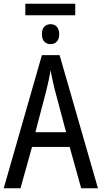

<svg xmlns="http://www.w3.org/2000/svg" viewBox="-20 -1011 547 1031"><path d="M384 -991H116V-929H384ZM252 -881C224 -881 205 -864 205 -827C205 -792 224 -774 252 -774C279 -774 298 -793 298 -827C298 -863 279 -881 252 -881ZM416 0H506L300 -715H205L0 0H90L152 -222H354ZM274 -530 335 -301H170L230 -530C238 -562 246 -600 252 -634C256 -605 267 -560 274 -530Z"/></svg>

Font: Noto Sans Condensed
Style: Regular
Weight: 400
Width: 3
Designer: Monotype Design Team
Foundry: Monotype Imaging Inc.
Version: Version 2.013